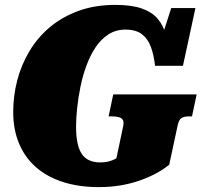

<svg xmlns="http://www.w3.org/2000/svg" viewBox="-20 -748 837 785"><path d="M291 -231Q291 -265 295.5 -307Q300 -349 309 -393.5Q318 -438 333.5 -480Q349 -522 371 -555Q393 -588 423.5 -607.5Q454 -627 493 -627Q536 -627 560.5 -608Q585 -589 597 -556Q609 -523 614 -479H728L779 -715H680L624 -541L672 -515Q669 -565 658.5 -604.5Q648 -644 624.5 -671.5Q601 -699 559 -713.5Q517 -728 452 -728Q368 -728 301 -703.5Q234 -679 184 -637Q134 -595 100.5 -539Q67 -483 50.5 -419.5Q34 -356 34 -290Q34 -218 58 -161Q82 -104 127 -64.5Q172 -25 237 -4Q302 17 384 17Q435 17 478.5 9Q522 1 558.5 -12.5Q595 -26 623.5 -42Q652 -58 672 -75L706 -234Q711 -258 721.5 -265Q732 -272 750 -272H765L784 -362H443L424 -272H440Q455 -272 466 -269Q477 -266 482 -258Q487 -250 484 -234L456 -101Q450 -97 440 -93Q430 -89 418 -86.5Q406 -84 389 -84Q363 -84 344 -93Q325 -102 313.5 -120Q302 -138 296.5 -165.5Q291 -193 291 -231Z"/></svg>

Font: Roboto Serif 20pt Black
Style: Italic
Weight: 900
Italic angle: -10°
Version: Version 1.008